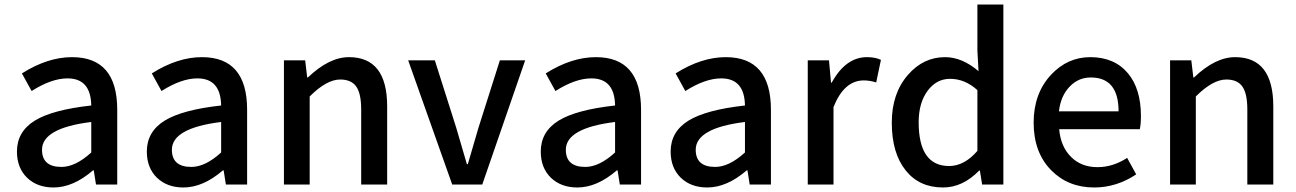

<svg xmlns="http://www.w3.org/2000/svg" viewBox="-20 -817 5737 850"><path d="M100 -30Q55 -74 55 -146Q55 -234 134 -283Q212 -331 384 -350Q382 -470 279 -470Q208 -470 120 -414L77 -492Q191 -564 299 -564Q499 -564 499 -331V0H405L395 -63H392Q304 13 217 13Q145 13 100 -30ZM384 -142V-277Q166 -250 166 -154Q166 -78 252 -78Q314 -78 384 -142Z M675 -30Q630 -74 630 -146Q630 -234 709 -283Q787 -331 959 -350Q957 -470 854 -470Q783 -470 695 -414L652 -492Q766 -564 874 -564Q1074 -564 1074 -331V0H980L970 -63H967Q879 13 792 13Q720 13 675 -30ZM959 -142V-277Q741 -250 741 -154Q741 -78 827 -78Q889 -78 959 -142Z M1237 -550H1331L1340 -474H1343Q1437 -564 1525 -564Q1694 -564 1694 -346V0H1579V-332Q1579 -403 1557 -434Q1535 -465 1486 -465Q1426 -465 1351 -390V0H1237Z M1787 -550H1905L1999 -254L2047 -90H2051L2099 -254L2193 -550H2305L2115 0H1982Z M2419 -30Q2374 -74 2374 -146Q2374 -234 2453 -283Q2531 -331 2703 -350Q2701 -470 2598 -470Q2527 -470 2439 -414L2396 -492Q2510 -564 2618 -564Q2818 -564 2818 -331V0H2724L2714 -63H2711Q2623 13 2536 13Q2464 13 2419 -30ZM2703 -142V-277Q2485 -250 2485 -154Q2485 -78 2571 -78Q2633 -78 2703 -142Z M2994 -30Q2949 -74 2949 -146Q2949 -234 3028 -283Q3106 -331 3278 -350Q3276 -470 3173 -470Q3102 -470 3014 -414L2971 -492Q3085 -564 3193 -564Q3393 -564 3393 -331V0H3299L3289 -63H3286Q3198 13 3111 13Q3039 13 2994 -30ZM3278 -142V-277Q3060 -250 3060 -154Q3060 -78 3146 -78Q3208 -78 3278 -142Z M3556 -550H3650L3659 -451H3662Q3724 -564 3818 -564Q3855 -564 3880 -552L3859 -452Q3831 -461 3804 -461Q3717 -461 3670 -343V0H3556Z M3990 -62Q3928 -139 3928 -274Q3928 -404 4000 -486Q4068 -564 4164 -564Q4239 -564 4312 -502L4307 -593V-797H4422V0H4328L4318 -62H4315Q4242 13 4155 13Q4050 13 3990 -62ZM4307 -149V-418Q4252 -468 4186 -468Q4127 -468 4088 -417Q4047 -363 4047 -276Q4047 -82 4182 -82Q4249 -82 4307 -149Z M4634 -63Q4556 -142 4556 -274Q4556 -403 4633 -486Q4706 -564 4807 -564Q4914 -564 4974 -492Q5031 -423 5031 -303Q5031 -267 5026 -245H4669Q4676 -167 4722 -122Q4767 -77 4839 -77Q4907 -77 4970 -118L5010 -45Q4923 13 4824 13Q4709 13 4634 -63ZM4932 -324Q4932 -474 4809 -474Q4755 -474 4717 -435Q4676 -394 4668 -324Z M5160 -550H5254L5263 -474H5266Q5360 -564 5448 -564Q5617 -564 5617 -346V0H5502V-332Q5502 -403 5480 -434Q5458 -465 5409 -465Q5349 -465 5274 -390V0H5160Z"/></svg>

Font: `nÑOSM
Style: Regular
Weight: 500
Designer: Ryoko NISHIZUKA ¬âXZm¬º[P (kana & ideographs); Paul D. Hunt (Latin, Greek & Cyrillic); Wenlong ZHANG _ e¬á¬ü¬ô (bopomof
Foundry: Adobe Systems Incorporated
Version: Version 1.00 June 24, 2014, initial release